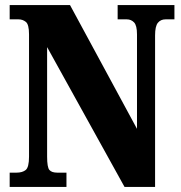

<svg xmlns="http://www.w3.org/2000/svg" viewBox="-20 -734 712 754"><path d="M18 0V-56H45Q68 -56 81 -66.5Q94 -77 94 -119V-599Q94 -638 81.5 -648Q69 -658 53 -658H18V-714H255L518 -228V-599Q518 -634 506.5 -646Q495 -658 478 -658H442V-714H665V-658H630Q611 -658 600 -644.5Q589 -631 589 -595V0H469L165 -549V-119Q165 -77 174 -66.5Q183 -56 205 -56H241V0Z"/></svg>

Font: Noto Serif ExtraCondensed Black
Style: Regular
Weight: 900
Width: 2
Designer: Monotype Design Team
Foundry: Monotype Imaging Inc.
Version: Version 2.015; ttfautohint (v1.8.4.7-5d5b)